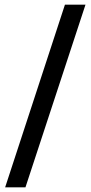

<svg xmlns="http://www.w3.org/2000/svg" viewBox="-20 -719 388 822"><path d="M2 83 258 -699H346L89 83Z"/></svg>

Font: Bricolage Grotesque 18pt
Style: Regular
Weight: 400
Version: Version 1.001;gftools[0.9.33.dev8+g029e19f]